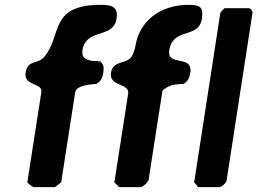

<svg xmlns="http://www.w3.org/2000/svg" viewBox="-20 -774 1064 794"><path d="M120 0H207L233 -20L291 -393C296 -425 375 -426 379 -427C399 -440 404 -452 407 -473C410 -494 410 -507 394 -520C358 -522 314 -522 321 -566C336 -660 449 -612 462 -697C470 -746 441 -754 398 -754C182 -754 238 -630 164 -540C136 -505 95 -530 86 -473C77 -417 157 -433 151 -393L93 -20C93 -18 115 0 120 0ZM453 -20 473 0H560C567 0 577 -8 582 -13C586 -17 594 -26 594 -27L652 -400C652 -401 666 -410 671 -413C692 -426 717 -426 739 -427C758 -437 764 -455 767 -473C779 -550 669 -497 680 -566C695 -663 802 -611 815 -697C822 -744 808 -754 760 -754C671 -754 583 -714 549 -620C540 -595 540 -564 524 -540C503 -507 447 -526 439 -473C430 -415 517 -431 510 -387ZM891 -720 783 -20 800 0H887C896 0 915 -17 917 -27L1024 -720C1025 -729 1017 -740 1008 -740H908C905 -737 892 -724 891 -720Z"/></svg>

Font: Asimov Print
Style: CIt
Weight: 500
Designer: Google
Version: Version 2.000980: 2014